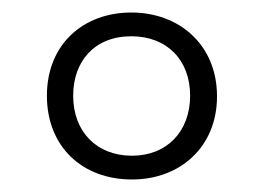

<svg xmlns="http://www.w3.org/2000/svg" viewBox="-20 -836 421 307"><path d="M191 -549C268 -549 327 -601 327 -682C327 -764 267 -816 190 -816C113 -816 55 -765 55 -683C55 -601 112 -549 191 -549ZM191 -587C135 -587 97 -625 97 -683C97 -738 131 -778 190 -778C247 -778 284 -740 284 -683C284 -626 247 -587 191 -587Z"/></svg>

Font: Noto Sans Telugu UI Condensed Light
Style: Regular
Weight: 300
Width: 3
Designer: Jelle Bosma - Monotype Design Team
Foundry: Monotype Imaging Inc.
Version: Version 2.005